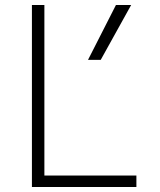

<svg xmlns="http://www.w3.org/2000/svg" viewBox="-20 -750 640 770"><path d="M108 0V-730H158V-46H527V0ZM384 -510H333L445 -730H506Z"/></svg>

Font: M PLUS Code Latin 60 Light
Style: Regular
Weight: 300
Width: 7
Monospace: yes
Designer: Coji Morishita
Foundry: UNDERFOREST DESIGN
Version: Version 1.005; ttfautohint (v1.8.3)